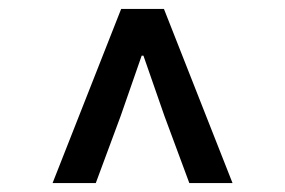

<svg xmlns="http://www.w3.org/2000/svg" viewBox="-20 -690 640 431"><path d="M98 -279 252 -670H348L502 -279H405L349 -430L302 -565H298L251 -430L195 -279Z"/></svg>

Font: Source Code Pro SemiBold
Style: Regular
Weight: 600
Monospace: yes
Designer: Paul D. Hunt, Teo Tuominen
Foundry: Adobe Systems Incorporated
Version: Version 1.018;hotconv 1.0.116;makeotfexe 2.5.65601